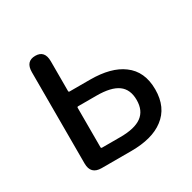

<svg xmlns="http://www.w3.org/2000/svg" viewBox="-126 -671 801 799"><g transform="rotate(-30 274.0 -271.5)"><path d="M144 0Q92 0 92 -52V-491Q92 -543 138 -543Q183 -543 183 -491V-348Q183 -343 188 -343H286Q387 -343 442 -302Q501 -259 501 -172.5Q501 -86 442 -42Q387 0 286 0ZM183 -78Q183 -73 188 -73H276Q345 -73 378.5 -97.5Q412 -122 412 -173Q412 -224 379 -248Q346 -272 276 -272H188Q183 -272 183 -267Z"/></g></svg>

Font: Resource Han Rounded HK
Style: Regular
Weight: 400
Designer: Cyano Hao (round all glyphs); Ryoko NISHIZUKA  (kana, bopomofo & ideographs); Paul D. Hunt (Latin, Greek & Cyrillic); Sa
Foundry: Cyano Hao
Version: 0.990